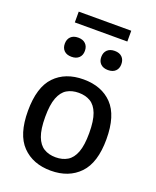

<svg xmlns="http://www.w3.org/2000/svg" viewBox="-166 -1007 902 1113"><g transform="rotate(20 285.0 -451.0)"><path d="M285 10Q174.5 10 108.8 -57.8Q43 -125.5 43 -271Q43 -417 108 -484.8Q173 -552.5 285 -552.5Q397 -552.5 462 -484.8Q527 -417 527 -271.5Q527 -126.5 461.2 -58.2Q395.5 10 285 10ZM285 -72.5Q327 -72.5 357.5 -90.8Q388 -109 404.5 -152.2Q421 -195.5 421 -270.5Q421 -346.5 404.5 -390Q388 -433.5 357.5 -451.8Q327 -470 285 -470Q243 -470 212.5 -451.8Q182 -433.5 165.5 -390.5Q149 -347.5 149 -272.5Q149 -196.5 165.5 -153Q182 -109.5 212.5 -91Q243 -72.5 285 -72.5ZM397.5 -651.5Q368.5 -651.5 352 -667.2Q335.5 -683 335.5 -710Q335.5 -737.5 352 -753.5Q368.5 -769.5 397.5 -769.5Q427 -769.5 443.2 -753.5Q459.5 -737.5 459.5 -710Q459.5 -683 443.2 -667.2Q427 -651.5 397.5 -651.5ZM172.5 -651.5Q143 -651.5 126.8 -667.2Q110.5 -683 110.5 -710Q110.5 -737.5 126.8 -753.5Q143 -769.5 172.5 -769.5Q201.5 -769.5 218 -753.5Q234.5 -737.5 234.5 -710Q234.5 -683 218 -667.2Q201.5 -651.5 172.5 -651.5ZM123 -845.5V-912H447V-845.5Z"/></g></svg>

Font: Encode Sans Md
Style: Regular
Weight: 500
Designer: Multiple Designers
Foundry: Impallari Type
Version: Version 3.002; ttfautohint (v1.8.3) -l 8 -r 50 -G 200 -x 14 